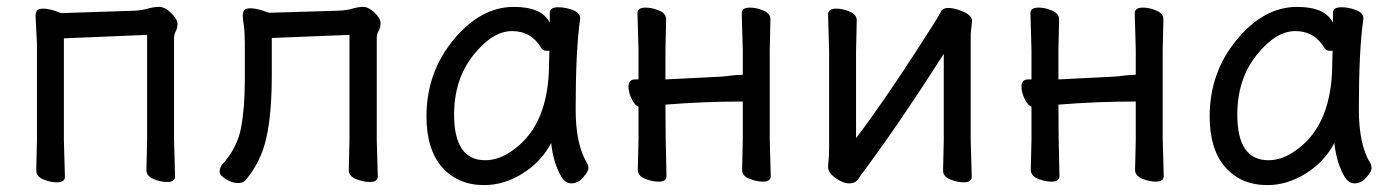

<svg xmlns="http://www.w3.org/2000/svg" viewBox="-20 -512 4048 556"><path d="M145 16Q126 16 105.5 7.5Q85 -1 85 -18L87 -106V-386L83 -465Q83 -475 87 -481Q91 -487 106 -487Q118 -487 138 -481L157 -474L369 -481Q391 -482 408 -487Q425 -492 441 -492Q458 -492 476 -474Q494 -456 494 -443Q494 -431 489 -421.5Q484 -412 484 -402V-107L487 -1Q487 15 464 15Q445 15 424.5 6.5Q404 -2 404 -19L406 -107V-411L165 -401V-106L168 0Q168 16 145 16Z M668 18Q653 18 634.5 7Q616 -4 616 -15Q616 -25 622 -34Q667 -83 678 -141.5Q689 -200 689 -281V-387Q689 -417 686 -438Q683 -459 683 -467Q683 -476 687 -482Q691 -488 706 -488Q718 -488 739 -482L759 -475L959 -481Q984 -482 1000.5 -487Q1017 -492 1032 -492Q1047 -492 1064.5 -475.5Q1082 -459 1082 -445Q1082 -432 1076.5 -422.5Q1071 -413 1071 -402V-107L1074 -1Q1074 15 1051 15Q1032 15 1011 6.5Q990 -2 990 -19L992 -107V-411L767 -402V-291Q767 -184 751.5 -113.5Q736 -43 690 11Q684 18 668 18Z M1385 -48Q1427 -48 1468 -79Q1570 -153 1570 -330L1571 -365H1562Q1553 -365 1548 -372Q1519 -422 1463 -422Q1406 -422 1350.5 -352Q1295 -282 1295 -180Q1295 -48 1385 -48ZM1382 24Q1306 24 1260.5 -27.5Q1215 -79 1215 -175Q1215 -302 1293.5 -397Q1372 -492 1468 -492Q1550 -492 1572 -446V-475Q1572 -491 1597 -491Q1617 -491 1638.5 -483Q1660 -475 1660 -459V-457Q1647 -368 1647 -195Q1647 -92 1681 -38Q1684 -32 1684 -25Q1684 -16 1669 1.5Q1654 19 1635 19Q1615 19 1603 -5Q1582 -43 1576 -98Q1548 -44 1494 -10Q1440 24 1382 24Z M2189 14Q2170 14 2149.5 5.5Q2129 -3 2129 -20L2131 -108V-218Q2018 -218 1907 -209Q1907 -109 1910 -2Q1910 14 1887 14Q1868 14 1847.5 5.5Q1827 -3 1827 -20L1829 -108V-203Q1819 -206 1809.5 -225Q1800 -244 1800 -261Q1800 -282 1819 -282H1829V-367L1826 -474Q1826 -490 1850 -490Q1868 -490 1888.5 -481.5Q1909 -473 1909 -456L1907 -367V-282L2067 -290Q2081 -291 2096 -293Q2111 -295 2121 -295Q2131 -295 2131 -296V-367L2128 -474Q2128 -490 2152 -490Q2170 -490 2190.5 -481.5Q2211 -473 2211 -456L2209 -367V-108L2212 -2Q2212 14 2189 14Z M2439 19Q2421 19 2399.5 3.5Q2378 -12 2378 -29V-31Q2381 -58 2381 -86V-364L2378 -471Q2378 -487 2402 -487Q2420 -487 2440.5 -478.5Q2461 -470 2461 -453L2459 -364V-112Q2552 -234 2694 -459Q2699 -467 2704.5 -478Q2710 -489 2726 -489Q2738 -489 2754 -484Q2795 -471 2795 -452L2791 -415V-106L2794 0Q2794 16 2771 16Q2752 16 2731.5 7.5Q2711 -1 2711 -18L2713 -106V-356Q2590 -163 2485 -21Q2475 -9 2466.5 5Q2458 19 2439 19Z M3327 14Q3308 14 3287.5 5.5Q3267 -3 3267 -20L3269 -108V-218Q3156 -218 3045 -209Q3045 -109 3048 -2Q3048 14 3025 14Q3006 14 2985.5 5.5Q2965 -3 2965 -20L2967 -108V-203Q2957 -206 2947.5 -225Q2938 -244 2938 -261Q2938 -282 2957 -282H2967V-367L2964 -474Q2964 -490 2988 -490Q3006 -490 3026.5 -481.5Q3047 -473 3047 -456L3045 -367V-282L3205 -290Q3219 -291 3234 -293Q3249 -295 3259 -295Q3269 -295 3269 -296V-367L3266 -474Q3266 -490 3290 -490Q3308 -490 3328.5 -481.5Q3349 -473 3349 -456L3347 -367V-108L3350 -2Q3350 14 3327 14Z M3653 -48Q3695 -48 3736 -79Q3838 -153 3838 -330L3839 -365H3830Q3821 -365 3816 -372Q3787 -422 3731 -422Q3674 -422 3618.5 -352Q3563 -282 3563 -180Q3563 -48 3653 -48ZM3650 24Q3574 24 3528.5 -27.5Q3483 -79 3483 -175Q3483 -302 3561.5 -397Q3640 -492 3736 -492Q3818 -492 3840 -446V-475Q3840 -491 3865 -491Q3885 -491 3906.5 -483Q3928 -475 3928 -459V-457Q3915 -368 3915 -195Q3915 -92 3949 -38Q3952 -32 3952 -25Q3952 -16 3937 1.5Q3922 19 3903 19Q3883 19 3871 -5Q3850 -43 3844 -98Q3816 -44 3762 -10Q3708 24 3650 24Z"/></svg>

Font: ToneOZ-Pinyin-WenKai-Medium
Style: Medium
Weight: 700
Designer: Fontworks Inc.
Foundry: ToneOZ
Version: Version 0.240331